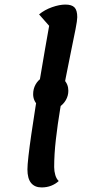

<svg xmlns="http://www.w3.org/2000/svg" viewBox="-20 -795 415 840"><path d="M162 25Q132 25 116 5.5Q100 -14 100 -54Q100 -72 104.5 -112Q109 -152 117 -207Q125 -262 135 -325.5Q145 -389 155.5 -453.5Q166 -518 176.5 -577Q187 -636 195 -682L151 -732Q175 -752 207.5 -763.5Q240 -775 266 -775Q294 -775 306 -762.5Q318 -750 318 -720Q318 -706 310.5 -667.5Q303 -629 291.5 -574Q280 -519 267.5 -454Q255 -389 243.5 -320Q232 -251 224.5 -185.5Q217 -120 217 -64Q217 -46 222 -29Q227 -12 237 -3Q223 10 204 17.5Q185 25 162 25ZM196 -314Q166 -314 145.5 -334.5Q125 -355 125 -383Q125 -406 135.5 -425Q146 -444 164.5 -455.5Q183 -467 208 -467Q239 -467 259 -447Q279 -427 279 -398Q279 -376 268 -357Q257 -338 238 -326Q219 -314 196 -314Z"/></svg>

Font: Lemonada
Style: Regular
Weight: 400
Designer: Mohamed Gaber (Arabic), Eduardo Tunni (Latin)
Foundry: Kief Type Foundry
Version: Version 4.005